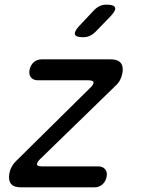

<svg xmlns="http://www.w3.org/2000/svg" viewBox="-20 -805 640 825"><path d="M70 0Q40 0 27.5 -15Q15 -30 20 -59Q23 -75 30 -88Q37 -101 49 -113L369 -429Q375 -435 378 -439.5Q381 -444 382 -448Q383 -454 377.5 -457Q372 -460 359 -460H143Q123 -460 113 -472.5Q103 -485 107 -505Q111 -525 125 -537.5Q139 -550 159 -550H456Q486 -550 498.5 -535Q511 -520 506 -491Q503 -475 496 -461.5Q489 -448 477 -437L152 -121Q146 -115 143 -110Q140 -105 139 -101Q138 -96 143.5 -93Q149 -90 161 -90H402Q422 -90 432 -77.5Q442 -65 438 -45Q434 -25 420 -12.5Q406 0 386 0ZM337 -645Q306 -645 302 -657Q298 -669 321 -694L382 -759Q394 -772 407.5 -778.5Q421 -785 438 -785Q470 -785 474.5 -772.5Q479 -760 454 -734L391 -669Q379 -657 366 -651Q353 -645 337 -645Z"/></svg>

Font: Maple Mono
Style: Italic
Weight: 400
Italic angle: -10°
Monospace: yes
Designer: subframe7536
Version: Version 7.300